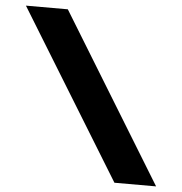

<svg xmlns="http://www.w3.org/2000/svg" viewBox="-51 -759 766 808"><g transform="rotate(5 331.5 -355.0)"><path d="M462 0H638L203 -710H26Z"/></g></svg>

Font: RT Raleway ExtraBold
Style: Regular
Weight: 400
Designer: Matt McInerney, Pablo Impallari, Rodrigo Fuenzalida — Edited by Milan Moffatt in April 2016
Foundry: Matt McInerney, Pablo Impallari, Rodrigo Fuenzalida — Edited by Milan Moffatt in April 2016
Version: Version 3.001